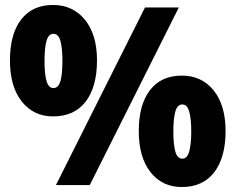

<svg xmlns="http://www.w3.org/2000/svg" viewBox="-20 -744 948 772"><path d="M193 -724Q273 -724 321.5 -664.5Q370 -605 370 -501Q370 -395 324.5 -335.5Q279 -276 193 -276Q115 -276 67.5 -336Q20 -396 20 -501Q20 -607 65 -665.5Q110 -724 193 -724ZM699 -714 341 0H205L563 -714ZM195 -608Q175 -608 167 -579.5Q159 -551 159 -499Q159 -447 167 -418.5Q175 -390 195 -390Q215 -390 223 -418Q231 -446 231 -499Q231 -551 223 -579.5Q215 -608 195 -608ZM711 -440Q791 -440 839 -380.5Q887 -321 887 -217Q887 -111 841.5 -51.5Q796 8 711 8Q632 8 585 -52Q538 -112 538 -217Q538 -323 583 -381.5Q628 -440 711 -440ZM713 -324Q693 -324 685 -295.5Q677 -267 677 -215Q677 -163 685 -134.5Q693 -106 713 -106Q733 -106 741 -135.5Q749 -165 749 -215Q749 -266 741 -295Q733 -324 713 -324Z"/></svg>

Font: Noto Sans Lao Looped SemiCondensed Black
Style: Regular
Weight: 900
Width: 4
Designer: Mark Frömberg, Ben Mitchell
Foundry: The Fontpad Ltd
Version: Version 1.002; ttfautohint (v1.8.4.7-5d5b)